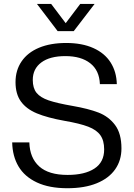

<svg xmlns="http://www.w3.org/2000/svg" viewBox="-20 -958 687 986"><path d="M42.6 -226.7H130.7Q132.9 -147.1 181.4 -103.4Q229.9 -59.7 327 -59.7Q415.1 -59.7 465 -92.4Q514.9 -125 514.9 -190.7Q514.9 -236.3 495.4 -263.6Q475.9 -291 433.1 -307.4Q390.4 -323.9 311.9 -337.4Q223.3 -353.3 169.3 -375.8Q115.3 -398.3 87.5 -436.7Q59.7 -475.1 59.7 -536.3Q59.7 -597.1 90.9 -642.8Q122 -688.4 180.6 -712.9Q239.1 -737.3 320 -737.3Q401.3 -737.3 459.4 -711.2Q517.6 -685.1 548 -637.3Q578.4 -589.4 579.9 -525.9H493Q490.3 -596.4 443.4 -633.1Q396.6 -669.9 315.7 -669.9Q236.1 -669.9 192.2 -637.3Q148.3 -604.7 148.3 -547.3Q148.3 -505.6 167.6 -481.4Q186.9 -457.3 229.4 -442.7Q271.9 -428.1 353.6 -413.9Q433.7 -400 485.7 -380Q537.7 -360 570.7 -316.3Q603.7 -272.6 603.7 -195.9Q603.7 -134.4 571.4 -88.4Q539.1 -42.3 476.9 -16.9Q414.6 8.6 325.9 8.6Q232.6 8.6 169.4 -21.1Q106.3 -50.7 75.1 -103.3Q44 -155.9 42.6 -226.7ZM169.7 -937.9H242.7L317.4 -839L392.1 -937.9H465.9L358.7 -798.1H276.1Z"/></svg>

Font: Mona Sans VF XLt
Style: Regular
Weight: 200
Designer: Deni Anggara
Foundry: GitHub
Version: Version 2.000;Glyphs 3.2.3 (3260)